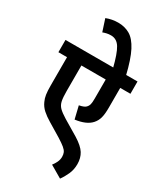

<svg xmlns="http://www.w3.org/2000/svg" viewBox="-262 -988 1076 1272"><g transform="rotate(30 275.5 -352.0)"><path d="M551 -528H473V-377Q473 -327 465 -298Q457 -269 437 -247Q400 -206 316 -195L293 -291Q331 -298 344 -312Q354 -322 358 -336.5Q362 -351 362 -383V-528H176V-332Q176 -285 181.5 -258Q187 -231 205 -212.5Q223 -194 262 -170L379 -100Q437 -64 458.5 -29.5Q480 5 480 52Q480 94 464 129.5Q448 165 428 192L336 138Q349 122 358.5 102Q368 82 368 60Q368 42 362 28Q356 14 338 -1Q320 -16 285 -38L184 -99Q147 -121 122 -143.5Q97 -166 84 -196Q74 -217 70 -243Q66 -269 66 -312V-528H0V-622H551ZM367 -615Q342 -716 316.5 -757.5Q291 -799 247 -799Q229 -799 214 -795.5Q199 -792 186 -787L156 -879Q199 -896 247 -896Q297 -896 336.5 -873Q376 -850 407.5 -789.5Q439 -729 466 -615Z"/></g></svg>

Font: Noto Sans SemiCondensed SemiBold
Style: Regular
Weight: 600
Width: 4
Designer: Monotype Design Team
Foundry: Monotype Imaging Inc.
Version: Version 2.013; ttfautohint (v1.8.4.7-5d5b)